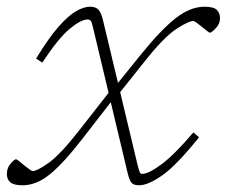

<svg xmlns="http://www.w3.org/2000/svg" viewBox="-46 -542 675 572"><path d="M547 -133Q479.5 -49 437.2 -19.5Q395 10 368.5 10Q353 10 346.5 3.2Q340 -3.5 334.5 -25.5L284 -237.5L199.5 -128.5Q142 -54.5 102 -22.2Q62 10 21 10Q-4 10 -14.8 1.5Q-25.5 -7 -25.5 -24Q-25.5 -42 -14.2 -54.8Q-3 -67.5 1.5 -67.5Q4 -67.5 11.2 -61.8Q18.5 -56 26.5 -49Q35 -42.5 41.8 -37.5Q48.5 -32.5 51.5 -32.5Q65 -32.5 99.5 -57.2Q134 -82 189.5 -153L277.5 -265.5L230 -464.5Q227 -477 224 -480.5Q221 -484 215 -484Q195.5 -484 162 -456.5Q128.5 -429 80 -355.5L61.5 -367.5Q99 -429 128.5 -462.5Q158 -496 181.2 -509Q204.5 -522 222 -522Q239 -522 247.2 -513.2Q255.5 -504.5 261 -481L305.5 -295L377 -383.5Q436.5 -456.5 479.2 -489.2Q522 -522 563 -522Q591 -522 600.2 -512.2Q609.5 -502.5 609.5 -488Q609.5 -471 596.8 -457.8Q584 -444.5 579.5 -444.5Q577.5 -444.5 570.2 -450.2Q563 -456 555 -462.5Q547 -469 539.8 -474.2Q532.5 -479.5 529.5 -479.5Q516 -479.5 479.5 -455.8Q443 -432 386.5 -361L312 -267.5L364 -50Q368 -34.5 370.2 -29.2Q372.5 -24 377.5 -24Q397 -24 435.5 -52.8Q474 -81.5 530 -147.5Z"/></svg>

Font: Newsreader Caption ExtraLight
Style: Italic
Weight: 275
Italic angle: -17°
Designer: Hugues Gentile
Foundry: Production Type
Version: Version 1.001